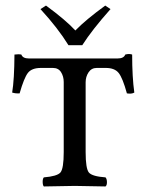

<svg xmlns="http://www.w3.org/2000/svg" viewBox="-20 -671 529 693"><path d="M227.1 -507.8Q189 -569.8 126 -638.2L146 -650.9Q216.8 -599.1 252 -561Q290 -600.1 359.9 -650.9L378.9 -638.2Q312 -563 276.9 -507.8ZM289.1 -122.1Q289.1 -62 301 -48.1Q313 -34.2 360.8 -30.8Q365.7 -25.9 366 -13.9Q366.2 -2 360.8 2Q274.9 0 250 0Q222.2 0 138.2 2Q134.3 -2 134 -13.9Q133.8 -25.9 138.2 -30.8Q186 -34.7 198 -48.3Q210 -62 210 -122.1V-375Q210 -395 200.4 -410.4Q190.9 -425.8 170.9 -425.8H127.9Q94.7 -425.8 80.8 -408Q66.9 -390.1 50.8 -334Q36.6 -333 23.9 -336.9Q31.7 -383.8 32.2 -474.1Q47.4 -476.1 57.1 -474.1Q62 -460 84 -460H404.8Q426.8 -460 432.1 -474.1Q446.3 -478 457 -474.1Q457 -392.1 464.8 -336.9Q455.1 -331.1 438 -334Q422.9 -389.2 408.4 -407.5Q394 -425.8 361.8 -425.8H329.1Q310.1 -425.8 299.6 -409.9Q289.1 -394 289.1 -374Z"/></svg>

Font: Linux Libertine Capitals
Style: Small Caps
Weight: 400
Designer: Philipp H. Poll
Foundry: Philipp H. Poll
Version: Version 5.1.3